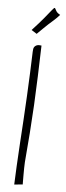

<svg xmlns="http://www.w3.org/2000/svg" viewBox="-112 -938 330 964"><g transform="rotate(10 53.0 -456.5)"><path d="M13.7 -686.5Q13.7 -698.2 22 -705.6Q30.3 -712.9 42 -712.9Q43 -712.9 46.9 -712.9Q50.8 -712.9 51.8 -712.9Q56.6 -630.9 60.5 -557.1Q64.5 -483.4 66.9 -412.1Q69.3 -340.8 70.3 -270Q71.3 -199.2 71.3 -122.1Q71.3 -111.3 72.8 -92.8Q74.2 -74.2 75.7 -56.6Q77.1 -39.1 78.6 -24.9Q80.1 -10.7 80.1 -9.8L38.1 -2Q36.1 -42 34.2 -94.2Q32.2 -146.5 30.8 -205.6Q29.3 -264.6 27.8 -327.6Q26.4 -390.6 23.9 -452.1Q21.5 -513.7 19 -570.8Q16.6 -627.9 13.7 -674.8ZM117.2 -880.9Q104.5 -863.3 91.8 -850.1Q79.1 -836.9 66.9 -823.7Q54.7 -810.5 43 -796.4Q31.2 -782.2 17.6 -766.6L-10.7 -781.2Q23.4 -825.2 42 -852.5Q60.5 -879.9 69.8 -893.6Q79.1 -907.2 82 -909.7Q85 -912.1 87.4 -908.2Q89.8 -904.3 95.7 -896Q101.6 -887.7 117.2 -880.9Z"/></g></svg>

Font: Annie Use Your Telescope
Style: Regular
Weight: 400
Version: Version 1.003 2001